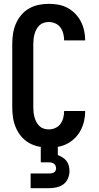

<svg xmlns="http://www.w3.org/2000/svg" viewBox="-20 -763 515 1003"><path d="M235 8Q208 8 181.5 2.5Q155 -3 131.5 -16.5Q108 -30 90.5 -51Q73 -72 62.5 -97Q52 -122 48 -148.5Q44 -175 44 -202V-533Q44 -560 48 -586.5Q52 -613 62.5 -638Q73 -663 90.5 -684Q108 -705 131.5 -718.5Q155 -732 181.5 -737.5Q208 -743 235 -743Q260 -743 285 -738.5Q310 -734 332.5 -722Q355 -710 373 -691.5Q391 -673 402.5 -650.5Q414 -628 419.5 -603Q425 -578 425 -553V-552H315Q315 -570 310.5 -587.5Q306 -605 296 -619Q286 -633 269.5 -640.5Q253 -648 235 -648Q222 -648 209 -644Q196 -640 186.5 -631Q177 -622 170.5 -610Q164 -598 160.5 -585.5Q157 -573 155.5 -559.5Q154 -546 154 -533V-202Q154 -189 155.5 -175.5Q157 -162 160.5 -149.5Q164 -137 170.5 -125Q177 -113 186.5 -104Q196 -95 209 -91Q222 -87 235 -87Q253 -87 269.5 -94.5Q286 -102 296 -116Q306 -130 310.5 -147.5Q315 -165 315 -183H425V-182Q425 -157 419.5 -132Q414 -107 402.5 -84.5Q391 -62 373 -43.5Q355 -25 332.5 -13Q310 -1 285 3.5Q260 8 235 8ZM140 220V143H238Q244 143 250 142Q256 141 261.5 138Q267 135 270 129Q273 123 273 117Q273 110 270.5 103.5Q268 97 263 93Q258 89 251 87Q244 85 238 85H193V0H282V47Q295 52 307 59.5Q319 67 327.5 78Q336 89 339.5 103Q343 117 343 131Q343 150 335 169Q327 188 311.5 199.5Q296 211 276.5 215.5Q257 220 238 220Z"/></svg>

Font: Iosevka QP
Style: Bold
Weight: 700
Designer: Belleve Invis
Foundry: Belleve Invis
Version: Version 20.0.0; ttfautohint (v1.8.4)